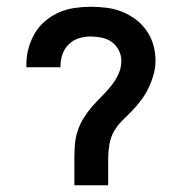

<svg xmlns="http://www.w3.org/2000/svg" viewBox="-20 -548 540 568"><path d="M200 0V-78Q200 -99 201.5 -119.5Q203 -140 209.5 -160Q216 -180 227 -198Q238 -216 251.5 -231.5Q265 -247 280 -262Q295 -277 308 -293Q321 -309 330 -328Q339 -347 339 -368Q339 -384 331.5 -399Q324 -414 311 -423.5Q298 -433 281.5 -436.5Q265 -440 249 -440Q231 -440 214 -435Q197 -430 184 -417.5Q171 -405 165 -388Q159 -371 159 -353Q159 -352 159 -351Q159 -350 159 -349H58Q58 -351 58 -353Q58 -355 58 -358Q58 -382 64.5 -405.5Q71 -429 83 -449.5Q95 -470 114 -486Q133 -502 155 -511.5Q177 -521 201 -524.5Q225 -528 249 -528Q272 -528 295.5 -525Q319 -522 340.5 -513.5Q362 -505 381 -491Q400 -477 413.5 -457.5Q427 -438 433.5 -415.5Q440 -393 440 -369Q440 -348 434.5 -328Q429 -308 420 -289Q411 -270 398.5 -253Q386 -236 371.5 -221Q357 -206 342 -191.5Q327 -177 317 -159Q307 -141 303.5 -120Q300 -99 300 -78V0Z"/></svg>

Font: Iosevka SS04 Semibold
Style: Regular
Weight: 600
Monospace: yes
Designer: Belleve Invis
Foundry: Belleve Invis
Version: Version 19.0.0; ttfautohint (v1.8.4)